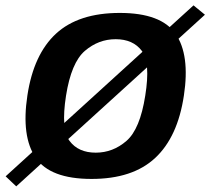

<svg xmlns="http://www.w3.org/2000/svg" viewBox="-72 -646 764 698"><path d="M-51.5 -5 -13 31.5 673 -592.5 631.5 -626.5ZM260.5 4.5Q410.5 4.5 492.2 -71.8Q574 -148 596.5 -298.5Q619 -446.5 566.5 -522.8Q514 -599 363.5 -599Q213.5 -599 131.8 -523.8Q50 -448.5 27.5 -298.5Q5 -150 57.5 -72.8Q110 4.5 260.5 4.5ZM276 -91Q213 -91 181 -133.5Q149 -176 168 -298Q187 -418.5 236.5 -461Q286 -503.5 348.5 -503.5Q411.5 -503.5 443.5 -461.2Q475.5 -419 456 -298Q437 -176.5 387.8 -133.8Q338.5 -91 276 -91Z"/></svg>

Font: Anybody UltraCondensed Thin SemiBold
Style: Italic
Weight: 600
Italic angle: -10°
Version: Version 1.111